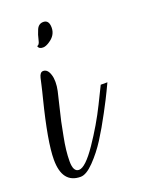

<svg xmlns="http://www.w3.org/2000/svg" viewBox="-128 -530 436 584"><g transform="rotate(-20 90.0 -238.0)"><path d="M85.6 -479.2Q104 -479.2 104 -454.4Q104 -429.6 80 -414.4Q68 -406.4 59.2 -406.4Q46.4 -406.4 44 -414.4L43.2 -416.8Q50.4 -416.8 53.6 -432.4Q56.8 -448 63.6 -463.6Q70.4 -479.2 85.6 -479.2ZM34.4 -19.2Q55.2 -19.2 92.8 -74.4Q130.4 -129.6 157.6 -184.8L184.8 -240H206.4Q201.6 -230.4 194 -214Q186.4 -197.6 164 -155.6Q141.6 -113.6 121.2 -81.6Q100.8 -49.6 75.6 -23.6Q50.4 2.4 32 2.4Q-27.2 2.4 -27.2 -74.4Q-27.2 -132 5.6 -261.6Q8.8 -275.2 10.8 -282.4Q12.8 -289.6 15.2 -301.2Q17.6 -312.8 20 -322.4Q24 -339.2 34.4 -339.2Q48.8 -339.2 55.2 -318.4Q58.4 -308.8 58.4 -295.2Q58.4 -281.6 55.2 -266.8Q52 -252 44.8 -223.2Q37.6 -194.4 33.6 -176Q29.6 -157.6 24.8 -131.2Q16 -87.2 16 -53.2Q16 -19.2 34.4 -19.2Z"/></g></svg>

Font: Rouge Script
Style: Regular
Weight: 400
Designer: Sabrina Mariela Lopez
Foundry: Typesenses
Version: Version 1.003